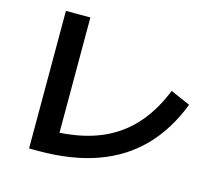

<svg xmlns="http://www.w3.org/2000/svg" viewBox="-112 -912 1223 1084"><g transform="rotate(15 500.0 -370.0)"><path d="M144 32V-772H287V2L204 -95Q327 -95 426 -118Q525 -141 602.5 -189.5Q680 -238 738 -312.5Q796 -387 838 -490L953 -440Q892 -282 789 -177Q686 -72 539 -20Q392 32 201 32Z"/></g></svg>

Font: M PLUS 1 Thin
Style: Bold
Weight: 700
Version: Version 1.001